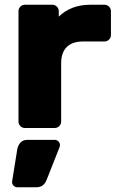

<svg xmlns="http://www.w3.org/2000/svg" viewBox="-20 -540 499 810"><path d="M31 0ZM448 -493V-392Q448 -381 440 -373Q432 -365 421 -365H330Q285 -365 261.5 -341.5Q238 -318 238 -273V-27Q238 -16 230 -8Q222 0 211 0H85Q74 0 66 -8Q58 -16 58 -27V-493Q58 -504 66 -512Q74 -520 85 -520H201Q212 -520 220 -512Q228 -504 228 -493V-470Q280 -520 361 -520H421Q432 -520 440 -512Q448 -504 448 -493ZM96 50H211Q220 50 226.5 56.5Q233 63 233 72Q233 76 232 79L177 218Q165 250 134 250H53Q44 250 37.5 243.5Q31 237 31 228V226L53 89Q56 73 66.5 61.5Q77 50 96 50Z"/></svg>

Font: Hezaedrus
Style: Bold
Weight: 700
Designer: Hubert & Fischer
Foundry: Hubert & Fischer
Version: Version 1.10;September 3, 2019;FontCreator 11.5.0.2425 64-bi